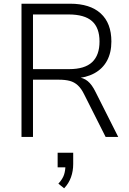

<svg xmlns="http://www.w3.org/2000/svg" viewBox="-20 -739 698 1036"><path d="M96 0V-719H358Q466 -719 523.5 -666.5Q581 -614 581 -515Q581 -455 557.5 -411.5Q534 -368 489 -343.5Q444 -319 382 -316L389 -323L399 -322Q430 -320 453 -301.5Q476 -283 496 -242L618 0H550L434 -230Q419 -261 400 -278.5Q381 -296 356.5 -302.5Q332 -309 298 -309H158V0ZM158 -366H353Q437 -366 477 -403.5Q517 -441 517 -515Q517 -589 476.5 -625Q436 -661 350 -661H158ZM326 277 295 252Q318 227 325.5 204Q333 181 333 154L348 164H291V85H375V146Q375 184 363 217.5Q351 251 326 277Z"/></svg>

Font: Nunitoga
Style: Light
Weight: 300
Designer: Vernon Adams
Foundry: Vernon Adams
Version: Version 1.0